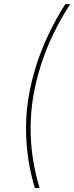

<svg xmlns="http://www.w3.org/2000/svg" viewBox="-20 -782 367 949"><path d="M122.1 -306.6Q135.3 -383.8 159.9 -460.9Q184.6 -538.1 220.7 -613.8Q256.8 -689.5 302.7 -761.7H327.1Q279.3 -688.5 242.9 -612.5Q206.5 -536.6 182.1 -459.7Q157.7 -382.8 144.5 -306.6Q131.8 -230 131.3 -153.3Q130.9 -76.7 142.1 -1.2Q153.3 74.2 175.8 147.5H152.3Q119.1 38.1 111.1 -77.4Q103 -192.9 122.1 -306.6Z"/></svg>

Font: Inter Thin
Style: Italic
Weight: 250
Italic angle: -9.3988°
Designer: Rasmus Andersson
Foundry: rsms
Version: Version 4.001;git-66647c0bb